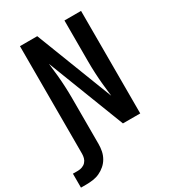

<svg xmlns="http://www.w3.org/2000/svg" viewBox="-253 -856 1075 1192"><g transform="rotate(-30 285.0 -260.0)"><path d="M7 215H-30V115H7Q22 115 37 109.5Q52 104 62.5 92.5Q73 81 77 66Q81 51 81 36Q81 -157 81 -349.5Q81 -542 81 -735H205L418 -185L408 -275Q404 -317 402 -358.5Q400 -400 400 -441V-735H519V0H395L182 -550L192 -460Q196 -418 198 -376.5Q200 -335 200 -294V36Q200 61 195 85.5Q190 110 177.5 132Q165 154 146 170.5Q127 187 104.5 197.5Q82 208 57 211.5Q32 215 7 215Z"/></g></svg>

Font: Iosevka SS04 Extended
Style: Bold
Weight: 700
Width: 7
Monospace: yes
Designer: Belleve Invis
Foundry: Belleve Invis
Version: Version 19.0.0; ttfautohint (v1.8.4)